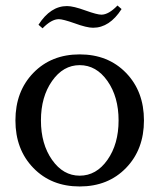

<svg xmlns="http://www.w3.org/2000/svg" viewBox="-20 -655 570 687"><path d="M313 -555.7Q290.5 -555.7 246.6 -571.8Q205.1 -586.4 190.4 -586.4Q164.1 -586.4 132.3 -553.7L117.7 -566.4Q160.6 -633.3 219.7 -633.3Q242.7 -633.3 286.6 -617.2Q327.6 -602.5 342.8 -602.5Q368.7 -602.5 400.4 -635.3L415 -622.6Q372.1 -555.7 313 -555.7ZM430.9 -54Q366.7 12.2 265.1 12.2Q163.6 12.2 99.4 -54Q35.2 -120.1 35.2 -224.1Q35.2 -328.1 99.4 -394.3Q163.6 -460.4 265.1 -460.4Q366.7 -460.4 430.9 -394.3Q495.1 -328.1 495.1 -224.1Q495.1 -120.1 430.9 -54ZM265.1 -26.4Q324.7 -26.4 364.5 -83Q404.3 -139.6 404.3 -224.1Q404.3 -308.6 364.5 -365.2Q324.7 -421.9 265.1 -421.9Q206.1 -421.9 166.3 -365.2Q126.5 -308.6 126.5 -224.1Q126.5 -139.6 166.3 -83Q206.1 -26.4 265.1 -26.4Z"/></svg>

Font: Elstob 8pt
Style: Regular
Weight: 400
Designer: Peter S. Baker
Version: Version 1.015